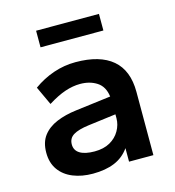

<svg xmlns="http://www.w3.org/2000/svg" viewBox="-101 -743 763 838"><g transform="rotate(-15 280.0 -323.5)"><path d="M217 10Q167 10 127.5 -6Q88 -22 65.5 -53.5Q43 -85 43 -131Q43 -178 65.5 -207.5Q88 -237 127.5 -253.5Q167 -270 217 -276L376 -296Q370 -342 338.5 -362.5Q307 -383 263 -383Q230 -383 194.5 -371Q159 -359 116 -332L77 -416Q120 -447 168.5 -463.5Q217 -480 268 -480Q378 -480 435 -431.5Q492 -383 492 -286V0H382V-61Q356 -24 315 -7Q274 10 217 10ZM249 -82Q290 -82 318.5 -98Q347 -114 362.5 -141Q378 -168 378 -197V-215L253 -199Q206 -193 183 -179Q160 -165 160 -137Q160 -110 183 -96Q206 -82 249 -82ZM138 -582V-657H422V-582Z"/></g></svg>

Font: Gantari SemiBold
Style: Regular
Weight: 600
Designer: Anugrah Pasau
Foundry: Lafontype
Version: Version 1.000; ttfautohint (v1.8.3)